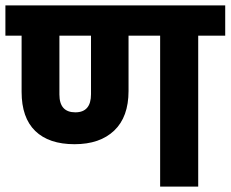

<svg xmlns="http://www.w3.org/2000/svg" viewBox="-50 -691 854 711"><path d="M287 -342V-559H170V-341Q170 -275 229 -275Q287 -275 287 -342ZM784 -671V-559H684V0H543V-559H426V-354Q426 -258 373 -207.5Q320 -157 226 -157Q131 -157 80.5 -206Q30 -255 30 -351V-559H-30V-671Z"/></svg>

Font: Hind Bold
Style: Regular
Weight: 700
Designer: Manushi Parikh, Satya Rajpurohit
Foundry: Indian Type Foundry
Version: Version 1.201;PS 1.0;hotconv 1.0.78;makeotf.lib2.5.61930; tt